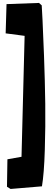

<svg xmlns="http://www.w3.org/2000/svg" viewBox="-20 -999 353 1276"><path d="M143.6 -760.7 17.6 -777.3 23.4 -971.7 239.3 -979.5 257.3 -963.4Q259.3 -926.8 262.7 -863.8Q266.1 -800.8 272.5 -628.7Q278.8 -456.5 280.8 -309.3Q282.7 -162.1 277.8 -2.9Q272.9 156.2 258.8 239.3L50.3 256.8L26.4 242.2L29.3 59.6L123 43Q140.6 -663.1 143.6 -760.7Z"/></svg>

Font: Noot
Style: Regular
Weight: 400
Designer: Amos Jerbi
Foundry: Amos Jerbi
Version: Version 1.000;PS 001.001;hotconv 1.0.56